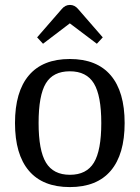

<svg xmlns="http://www.w3.org/2000/svg" viewBox="-20 -753 568 781"><path d="M137 -253Q137 -141 167 -91.5Q197 -42 264.5 -42Q332 -42 362 -91.5Q392 -141 392 -252.5Q392 -364 362 -413.5Q332 -463 264 -463Q196 -463 166.5 -414Q137 -365 137 -253ZM430.5 -58.5Q374 8 264 8Q154 8 97.5 -58.5Q41 -125 41 -252.5Q41 -380 97.5 -446.5Q154 -513 264 -513Q374 -513 430.5 -446.5Q487 -380 487 -252.5Q487 -125 430.5 -58.5ZM231 -716Q245 -733 264.5 -733Q284 -733 298 -716L398 -601L374 -575L264 -658L155 -575L131 -601Z"/></svg>

Font: Cambo
Style: Regular
Weight: 400
Designer: Carolina Giovagnoli, Andres Torresi
Foundry: Carolina Giovagnoli, Andres Torresi
Version: Version 2.001